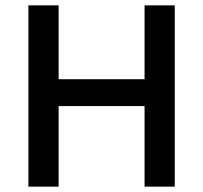

<svg xmlns="http://www.w3.org/2000/svg" viewBox="-20 -695 756 715"><path d="M85.8 0V-675H198.3V-400H518.3V-675H630.8V0H518.3V-300H198.3V0Z"/></svg>

Font: Funnel Sans Medium
Style: Regular
Weight: 500
Version: Version 1.000; Beta; Release 5; Build 24; ttfautohint (v1.8.